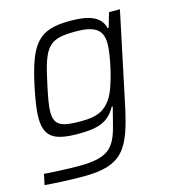

<svg xmlns="http://www.w3.org/2000/svg" viewBox="-109 -608 816 904"><g transform="rotate(-15 299.0 -156.0)"><path d="M187 206C381 206 419 135 463 -69L556 -510H503L482 -439H477C463 -499 405 -518 315 -518C161 -518 116 -465 72 -255C60 -196 53 -150 53 -115C53 -20 100 6 217 6C307 6 363 -8 400 -77H405L390 -18C360 107 336 153 179 153C129 153 61 150 10 146L-1 198C42 202 121 206 187 206ZM244 -48C149 -48 114 -60 114 -128C114 -157 122 -199 134 -255C172 -438 197 -463 329 -463C420 -463 458 -437 458 -368C458 -317 428 -164 390 -111C359 -67 324 -48 244 -48Z"/></g></svg>

Font: Saira UNSAM Light Italic
Style: Regular
Weight: 300
Italic angle: -12°
Designer: Hector Gatti with collaboration of the Omnibus-Type team
Foundry: Omnibus-Type
Version: Version 0.072;PS 000.072;hotconv 1.0.88;makeotf.lib2.5.64775